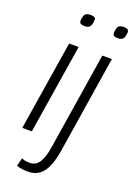

<svg xmlns="http://www.w3.org/2000/svg" viewBox="-175 -791 749 1076"><g transform="rotate(20 199.0 -253.0)"><path d="M26 0 111 -534H168L83 0ZM170 -726Q186 -726 193.5 -721Q201 -716 200 -703Q199 -685 194.5 -674.5Q190 -664 181 -659.5Q172 -655 157 -655Q143 -655 135 -660Q127 -665 127 -678Q129 -696 133 -706.5Q137 -717 146 -721.5Q155 -726 170 -726ZM368 -726Q384 -726 391 -721Q398 -716 398 -703Q397 -685 392.5 -674.5Q388 -664 379 -659.5Q370 -655 355 -655Q341 -655 333.5 -660Q326 -665 326 -678Q328 -696 331.5 -706.5Q335 -717 344 -721.5Q353 -726 368 -726ZM366 -534 274 50Q265 105 248.5 143Q232 181 205 200.5Q178 220 137 220Q124 220 105 217.5Q86 215 71 210L83 161Q97 167 108.5 168.5Q120 170 130 170Q169 170 188.5 137.5Q208 105 217 48L309 -534Z"/></g></svg>

Font: Georama ExtraCondensed Thin Light
Style: Italic
Weight: 300
Italic angle: -9°
Version: Version 1.001